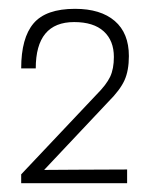

<svg xmlns="http://www.w3.org/2000/svg" viewBox="-20 -805 340 435"><path d="M268 -390H28V-410L198 -590Q221 -613 229.5 -631Q238 -649 238 -676Q238 -713 215 -734Q192 -755 148 -755Q61 -755 61 -650H28Q28 -719 56 -752Q84 -785 150 -785Q208 -785 240 -757.5Q272 -730 272 -678Q272 -645 262 -623Q252 -601 226 -575L80 -420Q106 -420 152.5 -420.5Q199 -421 268 -421Z"/></svg>

Font: Tanohe Sans ExtraLight
Style: Regular
Weight: 250
Designer: Village Type and Design LLC & Cristiano Sobral
Foundry: Cooper Hewitt Smithsonian Design Museum
Version: Version 1.00;May 30, 2020;FontCreator 12.0.0.2522 64-bit; tt